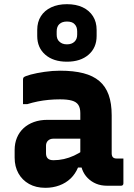

<svg xmlns="http://www.w3.org/2000/svg" viewBox="-20 -888 640 918"><path d="M514 -337Q514 -314 514 -291.5Q514 -269 514 -246Q514 -223 514 -200Q514 -177 514 -155Q514 -149 515.5 -144Q517 -139 520 -136Q523 -133 527.5 -131.5Q532 -130 539 -130Q542 -130 544.5 -130Q547 -130 550 -130H570Q570 -100 570 -70.5Q570 -41 570 -11Q570 -6 567 -3Q564 0 559 0Q554 0 531.5 0Q509 0 492 0Q463 0 440 -9.5Q417 -19 399.5 -36.5Q382 -54 373 -78Q364 -102 364 -131Q364 -161 364 -191Q364 -221 364 -251Q364 -268 364 -283.5Q364 -299 364 -315Q364 -331 364 -347Q364 -372 354.5 -386.5Q345 -401 323.5 -407Q302 -413 267 -413Q239 -413 212.5 -410.5Q186 -408 161 -403Q136 -398 110 -390H90Q90 -419 90 -449.5Q90 -480 90 -508Q90 -512 91 -514.5Q92 -517 93 -518Q99 -524 127 -531.5Q155 -539 193 -544.5Q231 -550 267 -550Q332 -550 378.5 -538Q425 -526 455 -500.5Q485 -475 499.5 -434.5Q514 -394 514 -337ZM200 -155Q200 -139 208.5 -130.5Q217 -122 236 -122Q261 -122 285.5 -127.5Q310 -133 334 -144Q358 -155 382 -172V-87H353Q340 -56 317.5 -34.5Q295 -13 264 -1.5Q233 10 197 10Q152 10 119 -8.5Q86 -27 68 -59.5Q50 -92 50 -134V-171Q50 -203 61 -229.5Q72 -256 92.5 -275Q113 -294 142 -304.5Q171 -315 207 -315Q242 -315 275.5 -315Q309 -315 339 -315Q369 -315 395 -315Q404 -315 408.5 -297.5Q413 -280 414 -259Q415 -238 415 -225Q385 -225 355.5 -225Q326 -225 296 -225Q266 -225 236 -225Q227 -225 220.5 -222.5Q214 -220 209 -215Q205 -211 202.5 -205Q200 -199 200 -192ZM300 -868Q344 -868 375.5 -853Q407 -838 424.5 -810.5Q442 -783 442 -745V-716Q442 -660 403.5 -626.5Q365 -593 300 -593Q235 -593 196.5 -626.5Q158 -660 158 -716V-745Q158 -783 175.5 -810.5Q193 -838 225 -853Q257 -868 300 -868ZM300 -785Q277 -785 264 -773Q251 -761 251 -738V-722Q251 -712 254 -703.5Q257 -695 264 -689Q270 -683 279 -679.5Q288 -676 300 -676Q323 -676 336 -688.5Q349 -701 349 -722V-738Q349 -749 346 -757.5Q343 -766 337 -772Q331 -779 321.5 -782Q312 -785 300 -785Z"/></svg>

Font: Recursive Monospace ExtraBold
Style: Regular
Weight: 800
Version: Version 1.047